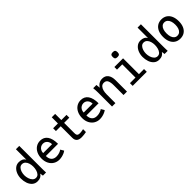

<svg xmlns="http://www.w3.org/2000/svg" viewBox="391 -2402 4018 4018"><g transform="rotate(-45 2400.0 -392.5)"><path d="M66.5 -282.5Q66.5 -353 91.8 -416.2Q117 -479.5 164.8 -518.5Q212.5 -557.5 277 -557.5Q387 -557.5 427.5 -480.5V-790H526.5V-120Q526.5 -100.5 527 -81.5Q527.5 -62.5 528 -43.5L529.5 0H436.5L427 -69.5Q399 -28 364.2 -10.5Q329.5 7 275.5 7Q206.5 7 159.2 -34.2Q112 -75.5 89.2 -141.5Q66.5 -207.5 66.5 -282.5ZM428 -278Q428 -327.5 414 -374Q400 -420.5 369.8 -450.5Q339.5 -480.5 293.5 -480.5Q251.5 -480.5 222.8 -449.8Q194 -419 180 -372.8Q166 -326.5 166 -280Q166 -230.5 181.5 -181.5Q197 -132.5 228 -100.5Q259 -68.5 302.5 -68.5Q347.5 -68.5 375.5 -101Q403.5 -133.5 415.8 -181.2Q428 -229 428 -278Z M668 -271.5Q668 -355.5 699 -421Q730 -486.5 785.2 -523Q840.5 -559.5 910.5 -559.5Q1018.5 -559.5 1074.8 -478Q1131 -396.5 1131 -247H770Q771.5 -165 810.8 -123Q850 -81 921 -81Q969.5 -81 1012.8 -96.2Q1056 -111.5 1077 -129.5L1121 -55.5Q1101.5 -39.5 1068.8 -24.5Q1036 -9.5 996.2 -0.2Q956.5 9 918 9Q849 9 792 -24.8Q735 -58.5 701.5 -122.2Q668 -186 668 -271.5ZM909.5 -474Q872.5 -474 841.5 -456Q810.5 -438 792 -405.2Q773.5 -372.5 773.5 -330H1037.5Q1037.5 -372 1020.8 -404.8Q1004 -437.5 975 -455.8Q946 -474 909.5 -474Z M1430.5 -125V-467H1288.5V-550H1430.5V-732.5H1531V-550H1684.5V-467H1531V-165Q1531 -130.5 1539 -112.2Q1547 -94 1565.5 -86.5Q1584 -79 1618 -79Q1634.5 -79 1664.8 -83.8Q1695 -88.5 1718 -93.5V-8.5Q1694.5 -3.5 1653 1.8Q1611.5 7 1582.5 7Q1503.5 7 1467 -26.5Q1430.5 -60 1430.5 -125Z M1868 -271.5Q1868 -355.5 1899 -421Q1930 -486.5 1985.2 -523Q2040.5 -559.5 2110.5 -559.5Q2218.5 -559.5 2274.8 -478Q2331 -396.5 2331 -247H1970Q1971.5 -165 2010.8 -123Q2050 -81 2121 -81Q2169.5 -81 2212.8 -96.2Q2256 -111.5 2277 -129.5L2321 -55.5Q2301.5 -39.5 2268.8 -24.5Q2236 -9.5 2196.2 -0.2Q2156.5 9 2118 9Q2049 9 1992 -24.8Q1935 -58.5 1901.5 -122.2Q1868 -186 1868 -271.5ZM2109.5 -474Q2072.5 -474 2041.5 -456Q2010.5 -438 1992 -405.2Q1973.5 -372.5 1973.5 -330H2237.5Q2237.5 -372 2220.8 -404.8Q2204 -437.5 2175 -455.8Q2146 -474 2109.5 -474Z M2474 -550H2569.5L2579 -459Q2607.5 -508 2650.8 -533.8Q2694 -559.5 2748.5 -559.5Q2834 -559.5 2879 -500.2Q2924 -441 2924 -334.5V0H2822V-294.5Q2822 -374.5 2798.8 -424.2Q2775.5 -474 2711 -474Q2664.5 -474 2635.8 -443Q2607 -412 2594.5 -363.8Q2582 -315.5 2582 -260.5V0H2482V-413.5Q2482 -447 2480.2 -473.5Q2478.5 -500 2474 -550Z M3101 -550H3358.5V-81H3510V0H3093V-81H3257V-472.5H3101ZM3224.5 -722Q3224.5 -761.5 3241 -777.8Q3257.5 -794 3296.5 -794Q3335.5 -794 3351.8 -777.8Q3368 -761.5 3368 -722Q3368 -683 3351.8 -666.5Q3335.5 -650 3296.5 -650Q3257.5 -650 3241 -666.5Q3224.5 -683 3224.5 -722Z M3666.5 -282.5Q3666.5 -353 3691.8 -416.2Q3717 -479.5 3764.8 -518.5Q3812.5 -557.5 3877 -557.5Q3987 -557.5 4027.5 -480.5V-790H4126.5V-120Q4126.5 -100.5 4127 -81.5Q4127.5 -62.5 4128 -43.5L4129.5 0H4036.5L4027 -69.5Q3999 -28 3964.2 -10.5Q3929.5 7 3875.5 7Q3806.5 7 3759.2 -34.2Q3712 -75.5 3689.2 -141.5Q3666.5 -207.5 3666.5 -282.5ZM4028 -278Q4028 -327.5 4014 -374Q4000 -420.5 3969.8 -450.5Q3939.5 -480.5 3893.5 -480.5Q3851.5 -480.5 3822.8 -449.8Q3794 -419 3780 -372.8Q3766 -326.5 3766 -280Q3766 -230.5 3781.5 -181.5Q3797 -132.5 3828 -100.5Q3859 -68.5 3902.5 -68.5Q3947.5 -68.5 3975.5 -101Q4003.5 -133.5 4015.8 -181.2Q4028 -229 4028 -278Z M4266.5 -274.5Q4266.5 -362.5 4295 -426.8Q4323.5 -491 4376.2 -525.5Q4429 -560 4500.5 -560Q4572 -560 4624.5 -525.5Q4677 -491 4705.2 -426.8Q4733.5 -362.5 4733.5 -274.5Q4733.5 -188.5 4705.8 -124.8Q4678 -61 4625.5 -26.5Q4573 8 4500 8Q4427.5 8 4374.8 -26.5Q4322 -61 4294.2 -124.8Q4266.5 -188.5 4266.5 -274.5ZM4630 -274.5Q4630 -335 4614 -379.8Q4598 -424.5 4568.2 -448.5Q4538.5 -472.5 4498 -472.5Q4458.5 -472.5 4429.8 -448.5Q4401 -424.5 4385.5 -379.8Q4370 -335 4370 -274.5Q4370 -214 4385.2 -170.2Q4400.5 -126.5 4429.5 -103Q4458.5 -79.5 4498 -79.5Q4539 -79.5 4568.8 -103Q4598.5 -126.5 4614.2 -170.5Q4630 -214.5 4630 -274.5Z"/></g></svg>

Font: JuliaMono Medium
Style: Regular
Weight: 500
Monospace: yes
Designer: cormullion
Foundry: corm
Version: Version 0.054; ttfautohint (v1.8.4)